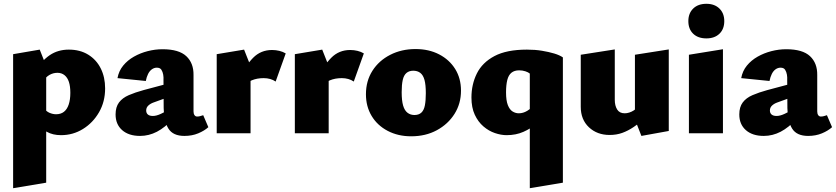

<svg xmlns="http://www.w3.org/2000/svg" viewBox="-20 -701 4397 1010"><path d="M301 10Q258 10 226.5 -7.5Q195 -25 176 -53L212 -132Q223 -115 240.5 -107.5Q258 -100 275 -100Q300 -100 316.5 -113Q333 -126 341.5 -151.5Q350 -177 350 -213Q350 -247 342.5 -270Q335 -293 319.5 -305.5Q304 -318 282 -318Q260 -318 240.5 -307Q221 -296 205 -271L159 -320Q199 -382 242 -411Q285 -440 342 -440Q401 -440 444 -413.5Q487 -387 510 -341Q533 -295 533 -236Q533 -166 501 -110.5Q469 -55 416.5 -22.5Q364 10 301 10ZM49 289V-416L189 -440L223 -354V260Z M950 14Q890 14 866 -24.5Q842 -63 841 -132L840 -279Q841 -294 838.5 -308.5Q836 -323 829 -334Q822 -345 805 -345Q791 -345 779 -336.5Q767 -328 759 -312Q751 -296 747 -275L598 -290Q605 -328 628 -356Q651 -384 684.5 -403Q718 -422 757 -432Q796 -442 835 -442Q921 -442 960 -405.5Q999 -369 998 -306V-115Q998 -103 1003 -95.5Q1008 -88 1017 -88Q1025 -88 1032.5 -90Q1040 -92 1049 -95L1076 -32Q1055 -13 1022.5 0.5Q990 14 950 14ZM717 14Q657 14 622.5 -16.5Q588 -47 588 -99Q588 -138 606 -162Q624 -186 657.5 -200.5Q691 -215 735 -227L900 -271L904 -204L788 -162Q771 -156 760 -145.5Q749 -135 749 -120Q749 -106 758 -98.5Q767 -91 784 -91Q802 -91 825 -101.5Q848 -112 873 -127L890 -76Q848 -30 805.5 -8Q763 14 717 14Z M1120 0V-416L1264 -440L1298 -354V0ZM1258 -244 1236 -283Q1271 -356 1311.5 -397Q1352 -438 1411 -438Q1431 -438 1449.5 -433.5Q1468 -429 1483 -420L1430 -272Q1417 -281 1401 -285.5Q1385 -290 1367 -290Q1332 -290 1304.5 -278.5Q1277 -267 1258 -244Z M1531 0V-416L1675 -440L1709 -354V0ZM1669 -244 1647 -283Q1682 -356 1722.5 -397Q1763 -438 1822 -438Q1842 -438 1860.5 -433.5Q1879 -429 1894 -420L1841 -272Q1828 -281 1812 -285.5Q1796 -290 1778 -290Q1743 -290 1715.5 -278.5Q1688 -267 1669 -244Z M2143 16Q2074 16 2019.5 -12.5Q1965 -41 1935 -91Q1905 -141 1905 -205Q1905 -275 1939 -328.5Q1973 -382 2032.5 -412.5Q2092 -443 2166 -443Q2236 -443 2290 -415Q2344 -387 2374.5 -338Q2405 -289 2405 -224Q2405 -156 2371 -102Q2337 -48 2278 -16Q2219 16 2143 16ZM2160 -96Q2183 -96 2196.5 -108.5Q2210 -121 2215 -146.5Q2220 -172 2220 -211Q2220 -255 2213 -280.5Q2206 -306 2191 -317.5Q2176 -329 2154 -329Q2132 -329 2118 -317Q2104 -305 2098.5 -280Q2093 -255 2093 -216Q2093 -172 2100.5 -146Q2108 -120 2123.5 -108Q2139 -96 2160 -96Z M2752 -440Q2795 -440 2831 -434Q2867 -428 2895.5 -419.5Q2924 -411 2941 -399L2767 -314Q2759 -321 2743.5 -326Q2728 -331 2711 -331Q2686 -331 2670.5 -318.5Q2655 -306 2648.5 -280Q2642 -254 2642 -215Q2642 -172 2651.5 -148Q2661 -124 2676.5 -114.5Q2692 -105 2709 -105Q2732 -105 2753.5 -118Q2775 -131 2796 -156L2852 -100Q2833 -77 2803 -51Q2773 -25 2733.5 -7.5Q2694 10 2645 10Q2616 10 2583.5 -1Q2551 -12 2523 -36Q2495 -60 2477.5 -97.5Q2460 -135 2460 -188Q2460 -257 2488.5 -314.5Q2517 -372 2581 -406Q2645 -440 2752 -440ZM2941 -399V260L2767 289V-314Z M3187 9Q3121 9 3078 -31.5Q3035 -72 3035 -139V-413L3214 -441V-176Q3214 -145 3226.5 -125Q3239 -105 3266 -105Q3278 -105 3290.5 -109Q3303 -113 3314.5 -120.5Q3326 -128 3334 -138L3373 -78Q3343 -53 3313.5 -33Q3284 -13 3253.5 -2Q3223 9 3187 9ZM3354 14 3320 -73V-413L3498 -441V-12Z M3604 0V-413L3783 -442V0ZM3696 -499Q3652 -499 3626.5 -523.5Q3601 -548 3601 -590Q3601 -631 3626.5 -656Q3652 -681 3696 -681Q3739 -681 3764.5 -656Q3790 -631 3790 -590Q3790 -548 3764.5 -523.5Q3739 -499 3696 -499Z M4231 14Q4171 14 4147 -24.5Q4123 -63 4122 -132L4121 -279Q4122 -294 4119.5 -308.5Q4117 -323 4110 -334Q4103 -345 4086 -345Q4072 -345 4060 -336.5Q4048 -328 4040 -312Q4032 -296 4028 -275L3879 -290Q3886 -328 3909 -356Q3932 -384 3965.5 -403Q3999 -422 4038 -432Q4077 -442 4116 -442Q4202 -442 4241 -405.5Q4280 -369 4279 -306V-115Q4279 -103 4284 -95.5Q4289 -88 4298 -88Q4306 -88 4313.5 -90Q4321 -92 4330 -95L4357 -32Q4336 -13 4303.5 0.5Q4271 14 4231 14ZM3998 14Q3938 14 3903.5 -16.5Q3869 -47 3869 -99Q3869 -138 3887 -162Q3905 -186 3938.5 -200.5Q3972 -215 4016 -227L4181 -271L4185 -204L4069 -162Q4052 -156 4041 -145.5Q4030 -135 4030 -120Q4030 -106 4039 -98.5Q4048 -91 4065 -91Q4083 -91 4106 -101.5Q4129 -112 4154 -127L4171 -76Q4129 -30 4086.5 -8Q4044 14 3998 14Z"/></svg>

Font: Ysabeau Office Black
Style: Regular
Weight: 900
Designer: Christian Thalmann (Catharsis Fonts)
Version: Version 2.001;gftools[0.9.30]; featfreeze: tnum,lnum,ss02